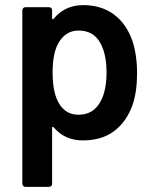

<svg xmlns="http://www.w3.org/2000/svg" viewBox="-20 -539 603 748"><path d="M514 -254Q514 -183 497 -132Q474 -66 425.5 -29Q377 8 303 8Q232 8 189 -43Q187 -46 185 -45Q183 -44 183 -41V177Q183 182 179.5 185.5Q176 189 171 189H79Q74 189 70.5 185.5Q67 182 67 177V-499Q67 -504 70.5 -507.5Q74 -511 79 -511H171Q176 -511 179.5 -507.5Q183 -504 183 -499V-468Q183 -465 185 -464Q187 -463 189 -466Q233 -519 304 -519Q375 -519 424 -482.5Q473 -446 496 -379Q514 -324 514 -254ZM395 -256Q395 -329 371 -371Q345 -420 286 -420Q236 -420 208 -372Q185 -333 185 -256Q185 -177 210 -136Q236 -92 286 -92Q338 -92 366 -134Q395 -178 395 -256Z"/></svg>

Font: Barlow SemiBold
Style: Regular
Weight: 600
Designer: Jeremy Tribby
Foundry: Tribby Type
Version: Version 1.422